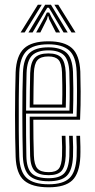

<svg xmlns="http://www.w3.org/2000/svg" viewBox="-20 -781 398 808"><path d="M184.8 7.2Q114.8 7.2 81.5 -21.5Q48.2 -50.2 45.8 -121.2Q44.5 -155.8 43.9 -201.2Q43.2 -246.8 43.2 -296.1Q43.2 -345.5 43.9 -392.5Q44.5 -439.5 45.8 -477.2Q48.8 -546.5 80.9 -576.9Q113 -607.2 183.8 -607.2Q250.8 -607.2 282.8 -578.5Q314.8 -549.8 318 -479.5Q319 -451.2 319.4 -396.2Q319.8 -341.2 317 -277.2H120.2Q120.2 -195 122.5 -126.5Q123.8 -88 137.2 -72.2Q150.8 -56.5 184.8 -56.5Q215 -56.5 227.2 -71Q239.5 -85.5 241 -125Q242.5 -158 240 -209.5H255.5Q257.8 -157.5 256.5 -124.2Q254.5 -78.8 238.6 -61.2Q222.8 -43.8 184.8 -43.8Q143.2 -43.8 125.8 -62Q108.2 -80.2 106.8 -125Q105.8 -156 105.4 -203Q105 -250 105 -290H302.2Q304.2 -348.5 304 -400Q303.8 -451.5 302.5 -479.2Q299.8 -544.2 270.5 -569.4Q241.2 -594.5 183.8 -594.5Q119.8 -594.5 91.8 -566.5Q63.8 -538.5 61.2 -476.5Q59.5 -425.2 59 -360.5Q58.5 -295.8 59 -232.5Q59.5 -169.2 61 -122.5Q63.2 -58.2 92.4 -31.9Q121.5 -5.5 184.8 -5.5Q246.2 -5.5 272.9 -31.9Q299.5 -58.2 302.5 -122Q303.2 -138.8 303 -162Q302.8 -185.2 301.5 -209.5H317Q318 -187.8 318.4 -164Q318.8 -140.2 318 -121.2Q314.8 -51.5 284.2 -22.1Q253.8 7.2 184.8 7.2ZM184.8 -18.2Q128.5 -18.2 103.5 -41.8Q78.5 -65.2 76.2 -123Q75.2 -160 74.6 -206.4Q74 -252.8 74 -301.8Q74 -350.8 74.6 -395.9Q75.2 -441 76.5 -475.2Q78.8 -534.2 104.2 -558Q129.8 -581.8 183.8 -581.8Q234.2 -581.8 259.4 -559.4Q284.5 -537 287.2 -478.5Q288.2 -455.5 288.6 -408.4Q289 -361.2 287.2 -302.8H89.5Q89.5 -251.2 89.8 -211Q90 -170.8 91 -124.2Q91.8 -73.8 112.5 -52.4Q133.2 -31 184.8 -31Q229.5 -31 249.4 -50.9Q269.2 -70.8 271.8 -123Q273.2 -157.8 270.8 -209.5H286.2Q288.8 -158 287.2 -122.5Q284.5 -64.8 261.5 -41.5Q238.5 -18.2 184.8 -18.2ZM89.8 -315.5H272.2Q273.8 -366.5 273.2 -411.2Q272.8 -456 271.8 -478Q269.5 -529.8 248.2 -549.4Q227 -569 183.8 -569Q137.5 -569 115.6 -548.1Q93.8 -527.2 91.8 -474.5Q91 -448 90.4 -403.9Q89.8 -359.8 89.8 -315.5ZM105 -328.2Q105.2 -359.8 105.6 -398.2Q106 -436.8 107 -473.8Q108.8 -519.5 126.5 -537.9Q144.2 -556.2 183.8 -556.2Q221.5 -556.2 238 -538.4Q254.5 -520.5 256.5 -477Q257.2 -459 257.8 -419Q258.2 -379 256.8 -328.2ZM120.5 -341H241.5Q242.8 -385.2 242.2 -422.9Q241.8 -460.5 241 -476.5Q239.5 -514.2 226.4 -528.9Q213.2 -543.5 183.8 -543.5Q151.5 -543.5 137.6 -527.9Q123.8 -512.2 122.5 -473Q121.8 -443.8 121.2 -411.2Q120.8 -378.8 120.5 -341ZM66.8 -644.5 139.2 -761H155.8L83.8 -644.5ZM99.8 -644.5 170 -761H194.5L264.8 -644.5H247.5L198.2 -728L185.5 -748.5H179L166.2 -727.8L117.2 -644.5ZM280.8 -644.5 208.8 -761H225.2L297.8 -644.5ZM132.2 -644.5 168.5 -710.2 177.2 -728.2H187.2L196 -710.2L232.8 -644.5H215.2L186.5 -700.8L183.8 -712.5H180.8L178 -700.8L149.8 -644.5Z"/></svg>

Font: Big Shoulders Inline Display Medium
Style: Regular
Weight: 500
Designer: Patric King
Foundry: XO Type Co
Version: Version 1.000